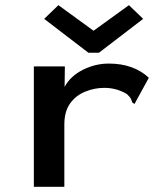

<svg xmlns="http://www.w3.org/2000/svg" viewBox="-20 -722 640 743"><path d="M111 -465H231L230 -386Q253 -428 301 -452Q349 -476 401 -476Q497 -476 556 -421L505 -328L501 -320L493 -324Q490 -332 486.5 -339.5Q483 -347 471 -358Q431 -382 384 -382Q346 -382 310 -367.5Q274 -353 251.5 -322Q229 -291 229 -240V1H111ZM206 -702 342 -603 479 -702 534 -649 363 -518H322L151 -649Z"/></svg>

Font: Inconsolata Expanded Bold
Style: Regular
Weight: 700
Width: 7
Monospace: yes
Designer: Raph Levien, Cyreal, Brenton Simpson
Foundry: Raph Levien, Cyreal, Google
Version: Version 3.001; ttfautohint (v1.8.2.53-6de2)